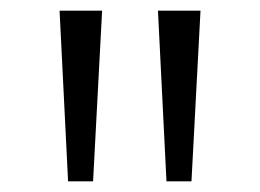

<svg xmlns="http://www.w3.org/2000/svg" viewBox="-20 -678 488 361"><path d="M108 -337 92 -658H172L155 -337ZM293 -337 277 -658H357L340 -337Z"/></svg>

Font: EauTest Medium
Style: Regular
Weight: 500
Designer: Christian Thalmann (Catharsis Fonts)
Version: Version 0.001;PS 000.001;hotconv 1.0.88;makeotf.lib2.5.64775